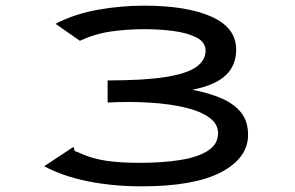

<svg xmlns="http://www.w3.org/2000/svg" viewBox="-20 -647 1040 678"><path d="M480 11Q378 11 289.5 -7Q201 -25 136 -60L230 -122L239 -128L242 -122Q241 -114 248 -112Q255 -110 270 -103Q306 -87 354 -79.5Q402 -72 474 -72Q554 -72 616.5 -82Q679 -92 714.5 -115Q750 -138 750 -177Q750 -209 719.5 -231.5Q689 -254 635 -267Q581 -280 510.5 -284.5Q440 -289 360 -285V-363Q489 -363 564.5 -375Q640 -387 673 -410.5Q706 -434 706 -468Q706 -498 674 -514.5Q642 -531 592.5 -537.5Q543 -544 490 -544Q430 -544 373 -536Q316 -528 262 -503L176 -563Q244 -598 325.5 -612.5Q407 -627 488 -627Q640 -627 727 -588Q814 -549 814 -472Q814 -416 777 -381Q740 -346 659 -330Q717 -319 761.5 -300Q806 -281 831 -250Q856 -219 856 -171Q856 -89 761 -39Q666 11 480 11Z"/></svg>

Font: Inconsolata UltraExpanded Medium
Style: Regular
Weight: 500
Width: 9
Monospace: yes
Designer: Raph Levien, Cyreal, Brenton Simpson
Foundry: Raph Levien, Cyreal, Google
Version: Version 3.001; ttfautohint (v1.8.2.53-6de2)